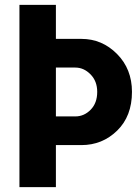

<svg xmlns="http://www.w3.org/2000/svg" viewBox="-20 -770 578 790"><path d="M210 -610H315Q400 -610 461.5 -548Q523 -486 523 -392Q523 -292 462 -232.5Q401 -173 315 -173H210V0H60V-750H210ZM210 -492V-291H290Q326 -291 353 -318.5Q380 -346 380 -392Q380 -436 352.5 -464Q325 -492 290 -492Z"/></svg>

Font: Puffins on Iceburgs(2)
Style: on-Iceburgs-Bold
Weight: 700
Version: Version 1.0